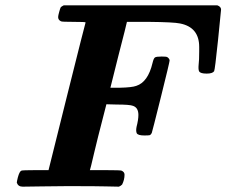

<svg xmlns="http://www.w3.org/2000/svg" viewBox="-20 -700 849 720"><path d="M163 -66Q163 -67 231.5 -341Q300 -615 301 -616Q301 -618 257 -618Q212 -618 209 -620Q198 -625 198 -636Q198 -641 202 -655.5Q206 -670 208 -673Q211 -676 219 -680H795Q809 -675 809 -664Q809 -659 797.5 -548.5Q786 -438 783 -433Q777 -424 755 -424Q732 -424 727 -432Q723 -438 725 -459Q727 -473 727 -507V-524Q727 -598 655 -612Q632 -617 538 -618H456L455 -614Q455 -611 424 -491L394 -371H429Q475 -372 491 -378Q535 -392 552 -464Q556 -481 561 -484.5Q566 -488 586 -488Q603 -488 607 -486Q616 -480 616 -473Q616 -467 583.5 -336.5Q551 -206 549 -201Q545 -194 541 -193Q537 -192 521 -192Q498 -192 493 -200Q489 -208 492 -224Q499 -251 499 -269Q499 -296 479 -303Q467 -308 417 -308L379 -309L348 -188Q341 -161 333.5 -128.5Q326 -96 322 -80L318 -65L317 -62H375Q433 -62 436 -60Q447 -55 447 -45Q447 -26 438 -8Q433 -3 426 0L377 -1Q347 -2 231 -2Q189 -2 137 -1Q85 0 65 0Q48 0 43 -15Q43 -19 47 -35Q53 -57 60 -60Q64 -62 113 -62H162Z"/></svg>

Font: KaTeX_Math
Style: Bold Italic
Weight: 700
Version: Version 3699957226